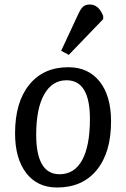

<svg xmlns="http://www.w3.org/2000/svg" viewBox="-20 -820 561 854"><path d="M234 14Q146 14 96.5 -50.5Q47 -115 47 -227Q47 -365 110 -443Q173 -521 284 -521Q373 -521 423.5 -457Q474 -393 474 -280Q474 -142 410.5 -64Q347 14 234 14ZM245 -45Q311 -45 345.5 -108Q380 -171 380 -291Q380 -463 276 -463Q212 -463 176.5 -400Q141 -337 141 -221Q141 -45 245 -45ZM286 -576 252 -594 328 -757Q339 -781 350 -790.5Q361 -800 379 -800Q419 -800 439 -749V-735Z"/></svg>

Font: Literata 12pt
Style: Italic
Weight: 400
Italic angle: -2°
Designer: Latin by Veronika Burian and Jose Scaglione. Greek by Irene Vlachou. Cyrillic by Vera Evstafieva
Foundry: TypeTogether
Version: Version 3.002